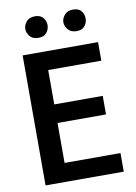

<svg xmlns="http://www.w3.org/2000/svg" viewBox="-97 -955 723 1018"><g transform="rotate(-10 265.0 -446.5)"><path d="M64 -700H470V-600H184V-415H445V-315H184V-100H485V0H64ZM102 -835Q102 -855 117 -874Q132 -893 164 -893Q193 -893 207.5 -875.5Q222 -858 222 -835Q222 -813 207.5 -795Q193 -777 164 -777Q132 -777 117 -796Q102 -815 102 -835ZM307 -835Q307 -855 322.5 -874Q338 -893 369 -893Q399 -893 413 -875.5Q427 -858 427 -835Q427 -813 413 -795Q399 -777 369 -777Q338 -777 322.5 -796Q307 -815 307 -835Z"/></g></svg>

Font: Moderustic Med
Style: Regular
Weight: 500
Designer: Tural Alisoy
Foundry: TAFT Foundry
Version: Version 2.110